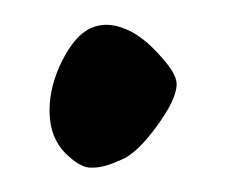

<svg xmlns="http://www.w3.org/2000/svg" viewBox="-20 -480 183 155"><path d="M32.7 -356.4Q20.5 -368.7 20 -389.2Q20 -390.1 20 -391.1Q20 -410.6 30.3 -431.2Q40.5 -451.2 52.7 -457Q59.1 -460 65.9 -460Q73.2 -460 81.5 -456.5Q94.7 -451.2 108.4 -436Q122.6 -420.9 122.6 -412.1Q122.6 -399.9 106.4 -377.9Q90.8 -356.4 78.1 -351.1Q64 -344.7 55.7 -344.7Q54.7 -344.7 54.2 -344.7Q54.2 -344.7 51.8 -344.7Q43.5 -345.7 32.7 -356.4Z"/></svg>

Font: Casuwalt
Style: Regular
Weight: 400
Designer: Walter E Stewart
Version: 0.1